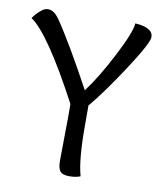

<svg xmlns="http://www.w3.org/2000/svg" viewBox="-88 -734 667 800"><g transform="rotate(10 245.5 -334.5)"><path d="M496 -627Q496 -602 420 -485.5Q344 -369 287 -301V-216Q287 -70 306 -5Q288 3 259 3Q230 3 220 -10Q210 -23 210 -54Q211 -146 212 -232V-294Q67 -567 -10 -619Q5 -639 12 -645Q19 -651 26 -657Q38 -667 53 -667Q78 -667 101 -633Q161 -546 261 -361Q309 -424 363.5 -529.5Q418 -635 420 -672Q496 -667 496 -627Z"/></g></svg>

Font: Overlock
Style: Regular
Weight: 400
Designer: Dario Muhafara
Foundry: Dario Manuel Muhafara
Version: Version 1.001